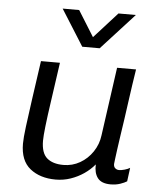

<svg xmlns="http://www.w3.org/2000/svg" viewBox="-54 -800 723 857"><g transform="rotate(5 308.0 -371.5)"><path d="M227 10Q157 10 112.5 -25.5Q68 -61 68 -137Q68 -163 74.5 -214Q81 -265 91.5 -339.5Q102 -414 116 -511H201Q187 -411 176.5 -339Q166 -267 161 -222.5Q156 -178 156 -158Q156 -103 182 -80.5Q208 -58 256 -58Q296 -58 330 -77.5Q364 -97 386.5 -130.5Q409 -164 414 -204L457 -511H542Q537 -480 531.5 -442.5Q526 -405 520.5 -365Q515 -325 509.5 -286Q504 -247 498.5 -212Q493 -177 489.5 -149Q486 -121 483.5 -103.5Q481 -86 481 -82Q481 -69 488.5 -63Q496 -57 505 -57Q516 -57 530 -61Q544 -65 554 -71L546 -10Q535 -3 516 3.5Q497 10 473 10Q432 10 415 -12.5Q398 -35 400 -73Q380 -49 353 -30.5Q326 -12 294 -1Q262 10 227 10ZM520 -753 372 -591H294L192 -753H266L357 -607H310L442 -753Z"/></g></svg>

Font: Chivo Medium Light
Style: Italic
Weight: 300
Italic angle: -8.05°
Version: Version 2.002